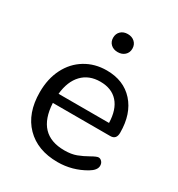

<svg xmlns="http://www.w3.org/2000/svg" viewBox="-170 -815 866 933"><g transform="rotate(30 263.5 -348.0)"><path d="M128.9 -283.2H412.1Q410.2 -357.4 375 -396.7Q339.8 -436 276.4 -436Q212.9 -436 174.6 -396Q136.2 -356 128.9 -283.2ZM482.9 -269Q482.9 -231 449.2 -231H127Q135.7 -59.1 290 -59.1Q329.1 -59.1 356.9 -69.6Q384.8 -80.1 413.8 -96.7Q442.9 -113.3 452.9 -113Q462.9 -112.8 470.9 -104Q479 -95.2 479 -81.1Q479 -56.2 443.4 -35.2Q372.1 6.8 290 6.8Q177.2 6.8 111.6 -60.1Q45.9 -127 45.9 -245.1Q45.9 -320.3 75 -377.7Q104 -435.1 156.5 -467Q209 -499 275.9 -499Q371.1 -499 427 -437Q482.9 -375 482.9 -269ZM237.1 -616Q222.2 -629.9 222.2 -652.3Q222.2 -674.8 237.1 -689Q252 -703.1 275.9 -703.1Q299.8 -703.1 314.9 -689Q330.1 -674.8 330.1 -652.3Q330.1 -629.9 314.9 -616Q299.8 -602.1 275.9 -602.1Q252 -602.1 237.1 -616Z"/></g></svg>

Font: Nunito-Regular
Style: Regular
Weight: 400
Designer: Vernon Adams
Foundry: newtypography
Version: Version 3.000